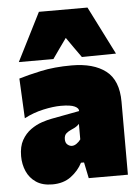

<svg xmlns="http://www.w3.org/2000/svg" viewBox="-55 -817 635 874"><g transform="rotate(-5 262.5 -380.0)"><path d="M149 14Q104 14 75 -5.5Q46 -25 32 -57Q18 -89 18 -126Q18 -170.5 34.2 -199.2Q50.5 -228 75 -245.5Q99.5 -263 125.5 -271.8Q151.5 -280.5 171 -284L299 -308Q300 -321 281.2 -330Q262.5 -339 218 -339Q183.5 -339 137.8 -329Q92 -319 50 -297L41 -479Q79.5 -491 141.5 -504.5Q203.5 -518 283 -518Q383 -518 439 -474.8Q495 -431.5 495 -333V0H316L301 -73H287Q268.5 -37 234.2 -11.5Q200 14 149 14ZM253 -153Q263.5 -153 274.2 -160.5Q285 -168 293 -179V-250Q287 -243.5 279.2 -238.2Q271.5 -233 255 -226Q244 -221.5 233.5 -212.8Q223 -204 223 -186Q223 -169 232.8 -161Q242.5 -153 253 -153ZM333 -552Q316.5 -575 300.2 -598.2Q284 -621.5 267.5 -645Q251 -622 234.8 -599.2Q218.5 -576.5 203 -554H45Q72.5 -608 100 -663Q127.5 -718 156 -774H378Q406.5 -718 434 -663Q461.5 -608 489 -554Z"/></g></svg>

Font: Commissioner Black
Style: Regular
Weight: 900
Designer: Kostas Bartsokas
Foundry: Kostas Bartsokas
Version: Version 1.000; ttfautohint (v1.8.3)